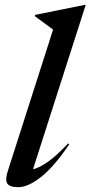

<svg xmlns="http://www.w3.org/2000/svg" viewBox="-20 -763 374 794"><path d="M199.5 -640.5Q186 -650.5 165.8 -665.5Q145.5 -680.5 124 -696L125 -701.5L331.5 -743H334.5L116.5 -63Q138.5 -67.5 174.2 -91.2Q210 -115 262 -170L266.5 -166.5Q202.5 -72 149 -30.5Q95.5 11 56.5 11Q19.5 11 10 -4.2Q0.5 -19.5 12.5 -56.5Z"/></svg>

Font: Newsreader 72pt Medium
Style: Italic
Weight: 500
Italic angle: -17°
Designer: Hugues Gentile
Foundry: Production Type
Version: Version 1.003; ttfautohint (v1.8.3)